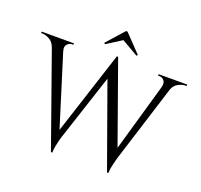

<svg xmlns="http://www.w3.org/2000/svg" viewBox="-160 -1060 1301 1242"><g transform="rotate(20 491.0 -439.0)"><path d="M63 -694H144L330 -97L313 12ZM511 -716 519 -635 343 -99Q343 -99 338 -81.5Q333 -64 328 -38.5Q323 -13 322 12H313L295 -77L502 -716ZM511 -715 721 -126 699 12 477 -607ZM917 -694 730 -99Q730 -99 725 -81Q720 -63 714.5 -37.5Q709 -12 708 12H699L687 -87L861 -694ZM842 -628Q850 -658 837 -674Q824 -690 804 -690H795V-700H992V-690Q992 -690 988 -690Q984 -690 984 -690Q961 -690 934 -675.5Q907 -661 896 -628ZM165 -628H86Q74 -661 47.5 -675.5Q21 -690 -2 -690Q-2 -690 -6 -690Q-10 -690 -10 -690V-700H212V-690H203Q184 -690 169.5 -674Q155 -658 165 -628ZM396 -771 402 -763 506 -829 620 -763 626 -771 512 -890H502Z"/></g></svg>

Font: Cinzel
Style: Regular
Weight: 400
Designer: Natanael Gama
Version: Version 2.000